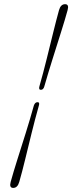

<svg xmlns="http://www.w3.org/2000/svg" viewBox="-20 -769 345 916"><path d="M191.5 -357Q187 -340.5 175 -340.5Q163.5 -340.5 168 -357Q186.5 -422 202.8 -488Q219 -554 233.8 -613.8Q248.5 -673.5 261.5 -720.5Q269.5 -749 290.5 -749Q310.5 -749 302.5 -720.5Q289.5 -673.5 270.5 -613.5Q251.5 -553.5 230.8 -487.5Q210 -421.5 191.5 -357ZM141.5 -265.5Q147 -281.5 159 -281.5Q170.5 -281.5 165.5 -265.5Q147 -200 130.8 -134Q114.5 -68 100 -8.2Q85.5 51.5 72 98.5Q64 127.5 43 127.5Q23 127.5 31 98.5Q44 51.5 63 -8.5Q82 -68.5 102.8 -134.5Q123.5 -200.5 141.5 -265.5Z"/></svg>

Font: Fraunces 72pt Light
Style: Italic
Weight: 300
Italic angle: -16°
Version: Version 1.000;[b76b70a41]